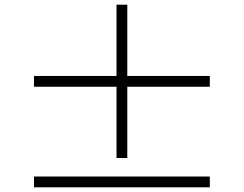

<svg xmlns="http://www.w3.org/2000/svg" viewBox="-20 -808 1040 819"><path d="M523 -134H477V-438H125V-484H477V-788H523V-484H875V-438H523ZM125 -55H875V-9H125Z"/></svg>

Font: Noto Serif TC ExtraLight SemiBold
Style: Regular
Weight: 600
Version: Version 2.003-H1;hotconv 1.1.1;makeotfexe 2.6.0